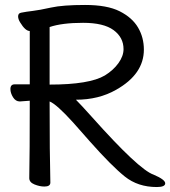

<svg xmlns="http://www.w3.org/2000/svg" viewBox="-20 -735 686 774"><path d="M612 19Q536 19 483 -23.5Q430 -66 343 -164L275 -241Q208 -315 180 -326Q180 -115 183 1Q183 17 159 17Q140 17 119 8.5Q98 0 98 -17Q100 -116 100 -329L60 -326Q43 -326 32.5 -343Q22 -360 22 -376Q22 -395 39 -395H100V-610Q82 -610 61 -645Q53 -658 53 -669Q53 -682 66 -684Q86 -688 112 -691Q138 -694 185.5 -704.5Q233 -715 323 -715Q412 -715 462.5 -689.5Q513 -664 536.5 -624Q560 -584 560 -535Q560 -436 448 -373Q378 -333 286 -333Q307 -312 350 -264Q540 -51 599 -31Q646 -11 646 4Q646 19 612 19ZM180 -394Q341 -394 403 -431Q437 -452 457.5 -480.5Q478 -509 478 -537Q478 -584 438 -613.5Q398 -643 315 -643Q230 -643 180 -626Z"/></svg>

Font: LXGW WenKai TC
Style: Bold
Weight: 700
Designer: LXGW / Fontworks Inc.
Foundry: LXGW / Fontworks Inc.
Version: Version 1.330;April 28, 2024